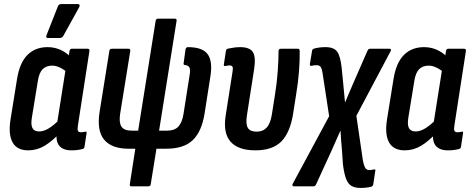

<svg xmlns="http://www.w3.org/2000/svg" viewBox="-20 -732 2317 945"><path d="M119 8Q64 8 42 -31Q20 -70 32 -145L64 -344Q77 -424 115.5 -462Q154 -500 214 -500Q248 -500 277 -487Q306 -474 327 -452L313 -374Q295 -390 275 -399.5Q255 -409 237 -409Q207 -409 189.5 -391Q172 -373 166 -332L137 -154Q131 -119 139.5 -102Q148 -85 173 -85Q195 -85 220.5 -100.5Q246 -116 277 -148V-80Q237 -37 199.5 -14.5Q162 8 119 8ZM332 8Q290 8 271.5 -15Q253 -38 260 -85L263 -104L260 -119L306 -410L316 -439L322 -480Q324 -492 333 -492H412Q422 -492 420 -480L364 -118Q360 -96 363.5 -88.5Q367 -81 379 -81Q385 -81 390.5 -82Q396 -83 401 -84Q408 -85 406 -76L396 -10Q395 0 384 2Q372 5 359 6.5Q346 8 332 8ZM215 -545Q209 -545 208 -549.5Q207 -554 209 -559L265 -701Q268 -708 272.5 -710Q277 -712 283 -712H363Q370 -712 371.5 -707.5Q373 -703 370 -697L292 -556Q286 -545 273 -545Z M626 185Q617 185 619 174L646 0H613Q530 0 493 -44Q456 -88 470 -180L518 -480Q519 -492 530 -492H613Q623 -492 621 -480L571 -170Q565 -128 578 -108.5Q591 -89 628 -89H660L746 -629Q748 -640 757 -640H841Q851 -640 849 -629L763 -89H803Q839 -89 857.5 -108.5Q876 -128 883 -170L913 -361Q918 -387 913 -398.5Q908 -410 890 -412Q882 -412 884 -422L893 -489Q896 -500 905 -500Q976 -500 1001.5 -466Q1027 -432 1016 -359L987 -174Q973 -85 929 -42.5Q885 0 798 0H750L722 174Q721 185 710 185Z M1237 8Q1152 8 1114.5 -35Q1077 -78 1091 -165L1124 -376Q1128 -396 1124.5 -403Q1121 -410 1109 -410Q1105 -410 1099.5 -409Q1094 -408 1088 -407Q1080 -406 1082 -416L1092 -482Q1093 -491 1104 -493Q1118 -496 1133 -498Q1148 -500 1162 -500Q1208 -500 1224 -476.5Q1240 -453 1231 -393L1195 -162Q1189 -121 1200 -102.5Q1211 -84 1243 -84Q1274 -84 1292.5 -104Q1311 -124 1318 -168L1333 -263Q1343 -325 1347 -381.5Q1351 -438 1351 -480Q1351 -492 1362 -492H1447Q1455 -492 1455 -481Q1456 -441 1452 -385.5Q1448 -330 1438 -270L1423 -174Q1408 -79 1364.5 -35.5Q1321 8 1237 8Z M1755 193Q1727 193 1710 183Q1693 173 1683.5 148.5Q1674 124 1668 78L1663 6Q1661 -17 1659 -40.5Q1657 -64 1656 -88H1655Q1644 -64 1634 -40.5Q1624 -17 1613 7L1535 177Q1531 185 1523 185H1426Q1421 185 1419.5 181Q1418 177 1421 172L1600 -160L1568 -370Q1564 -396 1557.5 -403.5Q1551 -411 1539 -411Q1532 -411 1526 -410.5Q1520 -410 1513 -408Q1505 -406 1505 -416L1516 -482Q1517 -490 1526 -493Q1537 -496 1551 -498Q1565 -500 1582 -500Q1624 -500 1640 -477Q1656 -454 1662 -395L1669 -324Q1671 -300 1673.5 -276.5Q1676 -253 1678 -229H1679Q1690 -254 1699.5 -277.5Q1709 -301 1719 -323L1789 -483Q1793 -492 1802 -492H1897Q1909 -492 1902 -479L1734 -162L1766 57Q1772 87 1779 96Q1786 105 1797 105Q1807 105 1820 102Q1830 100 1827 110L1817 176Q1815 185 1807 187Q1795 190 1782 191.5Q1769 193 1755 193Z M1972 8Q1917 8 1895 -31Q1873 -70 1885 -145L1917 -344Q1930 -424 1968.5 -462Q2007 -500 2067 -500Q2101 -500 2130 -487Q2159 -474 2180 -452L2166 -374Q2148 -390 2128 -399.5Q2108 -409 2090 -409Q2060 -409 2042.5 -391Q2025 -373 2019 -332L1990 -154Q1984 -119 1992.5 -102Q2001 -85 2026 -85Q2048 -85 2073.5 -100.5Q2099 -116 2130 -148V-80Q2090 -37 2052.5 -14.5Q2015 8 1972 8ZM2185 8Q2143 8 2124.5 -15Q2106 -38 2113 -85L2116 -104L2113 -119L2159 -410L2169 -439L2175 -480Q2177 -492 2186 -492H2265Q2275 -492 2273 -480L2217 -118Q2213 -96 2216.5 -88.5Q2220 -81 2232 -81Q2238 -81 2243.5 -82Q2249 -83 2254 -84Q2261 -85 2259 -76L2249 -10Q2248 0 2237 2Q2225 5 2212 6.5Q2199 8 2185 8Z"/></svg>

Font: Sofia Sans Condensed
Style: Bold Italic
Weight: 700
Italic angle: -9°
Version: Version 4.100